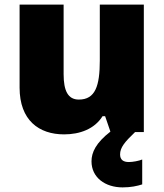

<svg xmlns="http://www.w3.org/2000/svg" viewBox="-20 -573 710 833"><path d="M501 97C501 67 521 43 566 0H604V-553H413V-311C413 -201 394 -141 322 -141C275 -141 256 -179 256 -251V-553H65V-193C65 -51 149 10 258 10C326 10 390 -13 425 -69H436L459 -2C396 47 377 88 377 127C377 197 436 240 512 240C548 240 575 234 597 227V119C583 125 556 130 539 130C516 130 501 121 501 97Z"/></svg>

Font: Noto Sans Myanmar UI Black
Style: Regular
Weight: 900
Designer: Monotype Design Team
Foundry: Monotype Imaging Inc.
Version: Version 2.103